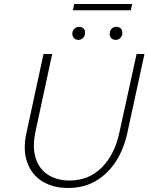

<svg xmlns="http://www.w3.org/2000/svg" viewBox="-20 -926 737 953"><path d="M318 7Q242 7 189 -26.5Q136 -60 114.5 -121.5Q93 -183 111 -265L196 -658H239L156 -272Q140 -196 157 -141.5Q174 -87 218.5 -58.5Q263 -30 325 -30Q421 -30 485 -94.5Q549 -159 572 -266L658 -658H697L612 -266Q594 -184 554 -123Q514 -62 455 -27.5Q396 7 318 7ZM369 -728Q359 -728 352 -732.5Q345 -737 341.5 -745.5Q338 -754 339 -763Q341 -776 350.5 -784.5Q360 -793 373 -793Q383 -793 390 -788.5Q397 -784 400.5 -776Q404 -768 402 -758Q401 -746 391.5 -737Q382 -728 369 -728ZM554 -728Q544 -728 537 -732.5Q530 -737 526.5 -745.5Q523 -754 525 -763Q526 -776 535.5 -784.5Q545 -793 558 -793Q568 -793 575 -788.5Q582 -784 585 -776Q588 -768 587 -758Q586 -746 576.5 -737Q567 -728 554 -728ZM342 -875 348 -906H636L629 -875Z"/></svg>

Font: Ysabeau ExtraLight
Style: Italic
Weight: 250
Italic angle: -12°
Version: Version 2.000;gftools[0.9.27.dev2+g8671c4b]